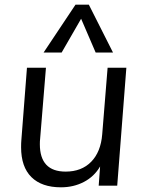

<svg xmlns="http://www.w3.org/2000/svg" viewBox="-20 -792 617 819"><path d="M519 -503 480 0H401L407 -82Q382 -39 338 -16Q294 7 240 7Q158 7 114 -36.5Q70 -80 70 -164Q70 -183 71 -193L95 -503H176L151 -198Q150 -191 150 -177Q150 -60 260 -60Q328 -60 369 -102Q410 -144 416 -219L439 -503ZM166 -568 302 -772H359L462 -568H388L326 -712L243 -568Z"/></svg>

Font: Muli
Style: Italic
Weight: 400
Italic angle: -4.541°
Designer: Vernon Adams
Foundry: Vernon Adams
Version: Version 2.001